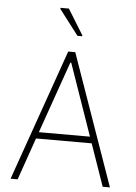

<svg xmlns="http://www.w3.org/2000/svg" viewBox="-60 -958 710 1003"><g transform="rotate(5 294.5 -456.0)"><path d="M34 0 276 -688H313L555 0H517L440 -221H148L71 0ZM160 -255H428L297 -631H292ZM317 -774 216 -906V-912H260L342 -779V-774Z"/></g></svg>

Font: Saira Thin SemiCondensed
Style: Regular
Weight: 100
Width: 4
Version: Version 1.101